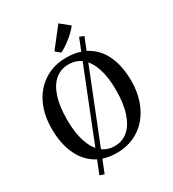

<svg xmlns="http://www.w3.org/2000/svg" viewBox="-251 -1123 1222 1356"><g transform="rotate(-30 360.0 -444.5)"><path d="M524 -833.5 559.5 -819.5 194.5 98.5 159 85.5ZM353.5 11Q245.5 12 174 -36Q102.5 -84 67 -169.5Q31.5 -255 31.5 -366.5Q31.5 -455 56.2 -526.2Q81 -597.5 126.5 -647.8Q172 -698 233.5 -724.8Q295 -751.5 368.5 -751.5Q475 -751.5 546 -705.5Q617 -659.5 652.5 -576.2Q688 -493 688 -380.5Q688 -292.5 663.2 -220.8Q638.5 -149 593.8 -97.5Q549 -46 487.8 -18Q426.5 10 353.5 11ZM358 -38.5Q419.5 -38.5 465.2 -77Q511 -115.5 536.5 -191.5Q562 -267.5 562 -380Q562 -481 538.5 -553Q515 -625 470.2 -663.5Q425.5 -702 360.5 -702Q299 -702 253.5 -665.2Q208 -628.5 182.8 -554Q157.5 -479.5 157.5 -367Q157.5 -265.5 180.8 -192Q204 -118.5 248.8 -78.5Q293.5 -38.5 358 -38.5ZM359 -799.5 321.5 -831 444.5 -988.5 519 -928.5Q506 -911 486.5 -891.8Q467 -872.5 444.8 -854.8Q422.5 -837 400.5 -822.5Q378.5 -808 360 -799.5Z"/></g></svg>

Font: Merriweather 36pt Medium
Style: Regular
Weight: 500
Version: Version 2.100